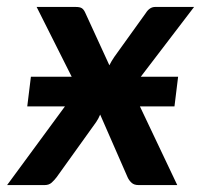

<svg xmlns="http://www.w3.org/2000/svg" viewBox="-44 -533 582 553"><path d="M458.5 -226.5H359L466.5 0H354.5Q342 0 334.8 -6.8Q327.5 -13.5 323.5 -22.5L244.5 -203Q242 -197 239.2 -191.8Q236.5 -186.5 233 -181.5L119 -22.5Q112.5 -14 104.8 -7Q97 0 85 0H-23.5L143 -226.5H34.5L45 -312H162.5L61.5 -513H173.5Q186 -513 191.5 -509.5Q197 -506 201 -497.5L271 -345Q274 -351 277.5 -357Q281 -363 285.5 -369.5L376 -495.5Q387 -513 403 -513H515L361.5 -312H469Z"/></svg>

Font: Lato 2
Style: Bold Italic
Weight: 700
Italic angle: -7°
Designer: Lukasz Dziedzic with Adam Twardoch and Botio Nikoltchev
Foundry: tyPoland Lukasz Dziedzic
Version: Version 2.015; 2015-08-06; http://www.latofonts.com/